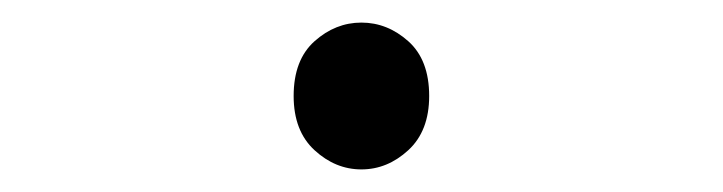

<svg xmlns="http://www.w3.org/2000/svg" viewBox="-20 -428 640 170"><path d="M300 -278Q277 -278 258.5 -295Q240 -312 240 -343Q240 -375 258.5 -391.5Q277 -408 300 -408Q323 -408 341.5 -391.5Q360 -375 360 -343Q360 -312 341.5 -295Q323 -278 300 -278Z"/></svg>

Font: Source Code Pro Light
Style: Regular
Weight: 300
Monospace: yes
Designer: Paul D. Hunt, Teo Tuominen
Foundry: Adobe Systems Incorporated
Version: Version 2.030;PS 1.000;hotconv 16.6.51;makeotf.lib2.5.65220